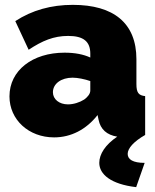

<svg xmlns="http://www.w3.org/2000/svg" viewBox="-20 -556 640 791"><path d="M576 115C528 115 506 101 506 78C506 55 531 27 578 0V-160C551 -163 542 -174 542 -210V-312C542 -461 448 -536 280 -536C191 -536 112 -514 43 -469L98 -351C154 -388 201 -408 261 -408C325 -408 352 -384 352 -335V-319C324 -332 289 -339 246 -339C114 -339 19 -266 19 -159C19 -63 98 10 203 10C272 10 335 -22 382 -82L386 -63C394 -23 420 0 463 7C414 40 389 79 389 115C389 162 437 203 541 215ZM260 -126C224 -126 198 -147 198 -176C198 -211 232 -236 279 -236C300 -236 329 -230 352 -222V-183C352 -170 342 -157 327 -146C308 -134 283 -126 260 -126Z"/></svg>

Font: Raleway Black
Style: Regular
Weight: 900
Designer: Matt McInerney, Pablo Impallari, Rodrigo Fuenzalida
Foundry: Matt McInerney, Pablo Impallari, Rodrigo Fuenzalida
Version: Version 3.000g; ttfautohint (v1.5) -l 8 -r 28 -G 28 -x 14 -D